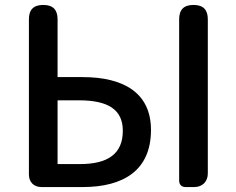

<svg xmlns="http://www.w3.org/2000/svg" viewBox="-20 -757 957 777"><path d="M97 -368V-51C97 -20 117 0 148 0H205H314C479 0 591 -67 591 -231C591 -383 478 -445 314 -445H213V-679C213 -718 194 -737 155 -737C116 -737 97 -718 97 -679ZM432 -125C403 -103 359 -93 303 -93H213V-222V-351H300C418 -351 477 -313 477 -228C477 -181 462 -147 432 -125ZM821 -368V-679C821 -718 802 -737 763 -737C724 -737 705 -718 705 -679V-26C705 -10 715 0 731 0H763H766C799 0 821 -22 821 -55Z"/></svg>

Font: GenSenRounded2 TW M
Style: Regular
Weight: 500
Version: Version 2.100;PS 2.1;hotconv 16.6.51;makeotf.lib2.5.65220 DE